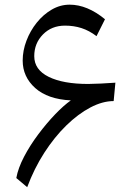

<svg xmlns="http://www.w3.org/2000/svg" viewBox="-20 -778 540 810"><path d="M48.8 -26.9Q56.2 -68.4 81.3 -116.5Q106.4 -164.6 141.4 -211.2Q176.3 -257.8 212.6 -295.7Q249 -333.5 278.8 -354.5Q181.2 -359.4 128.4 -406.7Q75.7 -454.1 75.7 -522.5Q75.7 -564.5 91.6 -606.2Q107.4 -647.9 135 -682.4Q162.6 -716.8 198.2 -737.5Q233.9 -758.3 273.9 -758.3Q348.1 -758.3 422.9 -696.8L387.2 -625.5Q356.4 -648.9 324 -659.4Q291.5 -669.9 254.4 -669.9Q197.8 -669.9 161.1 -632.6Q124.5 -595.2 124.5 -541Q124.5 -483.9 185.3 -453.9Q246.1 -423.8 352.1 -423.8Q371.1 -423.8 405.8 -425.5Q440.4 -427.2 466.8 -429.2L459.5 -351.6Q412.6 -351.6 361.1 -324.5Q309.6 -297.4 259.5 -248.5Q209.5 -199.7 166.7 -133.3Q124 -66.9 94.7 11.7Z"/></svg>

Font: Pinar DS3-Regular
Style: Regular
Weight: 400
Designer: Amin Abedi
Version: Version 2.000